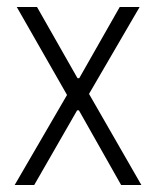

<svg xmlns="http://www.w3.org/2000/svg" viewBox="-20 -530 448 550"><path d="M22 0 172 -258 28 -510H86L202 -306H207L323 -510H380L235 -261L385 0H327L206 -214H201L78 0Z"/></svg>

Font: Saira Condensed Light
Style: Regular
Weight: 300
Width: 3
Designer: Hector Gatti with collaboration of the Omnibus-Type team
Foundry: Omnibus-Type
Version: Version 1.101